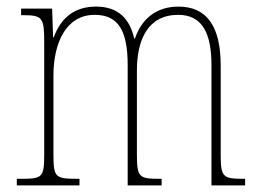

<svg xmlns="http://www.w3.org/2000/svg" viewBox="-20 -562 786 582"><path d="M31 0H221V-20H214C146 -20 142 -25 142 -97V-333C142 -430 179 -517 267 -517C339 -517 367 -469 367 -364V0H470V-20H463C401 -20 395 -25 395 -95V-348C395 -441 428 -517 520 -517C593 -517 621 -462 621 -364V0H723V-20H719C656 -20 649 -25 649 -92V-363C649 -482 607 -542 521 -542C456 -542 410 -507 389 -445H387C373 -505 339 -542 271 -542C210 -542 166 -512 143 -449H141L138 -536H44V-516H50C109 -516 114 -508 114 -435V-97C114 -25 110 -20 44 -20H31Z"/></svg>

Font: Noto Serif Myanmar Condensed Thin
Style: Regular
Weight: 100
Width: 3
Designer: Ben Mitchell and the Monotype Design Team
Foundry: Monotype Imaging Inc.
Version: Version 2.106